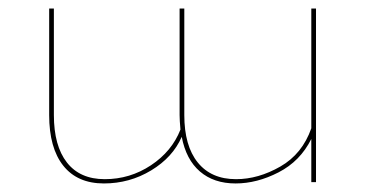

<svg xmlns="http://www.w3.org/2000/svg" viewBox="-20 -426 854 449"><path d="M708 -406H719V0H708V-101Q682 -49 631.5 -23Q581 3 531 3Q480 3 447.5 -25Q415 -53 405 -106Q384 -58 333.5 -27.5Q283 3 223 3Q161 3 128 -38.5Q95 -80 95 -157V-406H106V-157Q106 -85 136.5 -46Q167 -7 225 -7Q284 -7 333 -39.5Q382 -72 402 -123Q400 -145 400 -157V-406H411V-157Q411 -85 442.5 -46Q474 -7 532 -7Q584 -7 635.5 -36.5Q687 -66 708 -126Z"/></svg>

Font: EauTestInfant Hairline
Style: Italic
Weight: 250
Italic angle: -12°
Designer: Christian Thalmann (Catharsis Fonts)
Version: Version 0.001;PS 000.001;hotconv 1.0.88;makeotf.lib2.5.64775